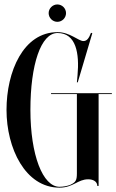

<svg xmlns="http://www.w3.org/2000/svg" viewBox="-20 -856 535 884"><path d="M244 -755.5C266 -755.5 284 -773.5 284 -795.5C284 -817.5 266 -835.5 244 -835.5C222.5 -835.5 204 -817.5 204 -795.5C204 -773.5 222.5 -755.5 244 -755.5ZM495 -427H215V-423H334V-57.5C334 -25.5 328.5 -16.5 303.5 -5C290.5 0.5 270 4 254 4C177 4 120 -142 120 -350C120 -558 168 -704 245 -704C331 -704 346 -609 337 -510L334 -477H338L405 -703L399 -705C389 -679 380 -667 364 -667C341 -667 302 -708 245 -708C87 -708 10 -526 10 -350C10 -174 96 8 254 8C317 8 338 -30.5 386 -30.5C408.5 -30.5 428 -20.5 428 0H434V-423H495Z"/></svg>

Font: Picaflor 96 pt
Style: Regular
Weight: 400
Designer: Ariel Martín Pérez
Foundry: Tunera Type Foundry
Version: Version 1.000;hotconv 1.0.109;makeotfexe 2.5.65596